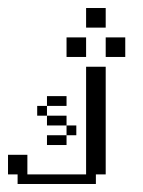

<svg xmlns="http://www.w3.org/2000/svg" viewBox="-20 -459 357 479"><path d="M97.2 -97.2V-121.6H146V-97.2ZM146 -121.6V-146H170.4V-121.6ZM97.2 -146V-170.4H146V-146ZM72.8 -170.4V-194.8H97.2V-170.4ZM97.2 -194.8V-219.2H146V-194.8ZM23.9 0V-23.9H0V-72.8H48.3V-23.9H194.8V-292.5H243.7V-23.9H219.2V0ZM146 -316.9V-365.7H194.8V-316.9ZM243.7 -316.9V-365.7H292.5V-316.9ZM194.8 -390.1V-439H243.7V-390.1Z"/></svg>

Font: FS Mondwest Regular
Style: Regular
Weight: 400
Designer: NZWStudios2024
Foundry: https://fontstruct.com
Version: Version 1.0